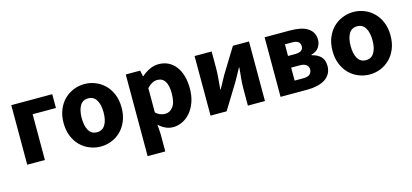

<svg xmlns="http://www.w3.org/2000/svg" viewBox="-60 -934 3311 1544"><g transform="rotate(-15 1596.0 -162.0)"><path d="M65 0V-496H406V-381H212V0Z M676 12Q629 12 585 -5.5Q541 -23 507.5 -56Q474 -89 454 -137.5Q434 -186 434 -248Q434 -310 454 -358.5Q474 -407 507.5 -440Q541 -473 585 -490.5Q629 -508 676 -508Q723 -508 766.5 -490.5Q810 -473 843.5 -440Q877 -407 897 -358.5Q917 -310 917 -248Q917 -186 897 -137.5Q877 -89 843.5 -56Q810 -23 766.5 -5.5Q723 12 676 12ZM676 -107Q721 -107 744 -145Q767 -183 767 -248Q767 -313 744 -351Q721 -389 676 -389Q630 -389 607.5 -351Q585 -313 585 -248Q585 -183 607.5 -145Q630 -107 676 -107Z M1018 184V-496H1138L1148 -447H1152Q1181 -473 1217.5 -490.5Q1254 -508 1293 -508Q1338 -508 1374 -490Q1410 -472 1435 -439Q1460 -406 1473.5 -359.5Q1487 -313 1487 -256Q1487 -192 1469.5 -142.5Q1452 -93 1422.5 -58.5Q1393 -24 1355.5 -6Q1318 12 1278 12Q1246 12 1216 -1.5Q1186 -15 1160 -40L1165 39V184ZM1244 -108Q1282 -108 1309 -142.5Q1336 -177 1336 -254Q1336 -388 1250 -388Q1207 -388 1165 -343V-140Q1185 -122 1205 -115Q1225 -108 1244 -108Z M1591 0V-496H1733V-358Q1733 -321 1729 -274.5Q1725 -228 1721 -182H1724Q1736 -205 1753 -234.5Q1770 -264 1781 -286L1910 -496H2044V0H1902V-138Q1902 -176 1906 -222Q1910 -268 1915 -314H1911Q1899 -291 1882.5 -261Q1866 -231 1854 -210L1725 0Z M2174 0V-496H2385Q2427 -496 2463 -489.5Q2499 -483 2526 -467.5Q2553 -452 2568.5 -427Q2584 -402 2584 -365Q2584 -333 2565 -304Q2546 -275 2501 -263V-259Q2548 -248 2575.5 -221Q2603 -194 2603 -143Q2603 -105 2586.5 -77.5Q2570 -50 2542 -33Q2514 -16 2476.5 -8Q2439 0 2397 0ZM2317 -302H2375Q2412 -302 2428 -314.5Q2444 -327 2444 -350Q2444 -373 2428.5 -386Q2413 -399 2376 -399H2317ZM2317 -97H2388Q2428 -97 2444.5 -112.5Q2461 -128 2461 -153Q2461 -175 2443.5 -190Q2426 -205 2387 -205H2317Z M2915 12Q2868 12 2824 -5.5Q2780 -23 2746.5 -56Q2713 -89 2693 -137.5Q2673 -186 2673 -248Q2673 -310 2693 -358.5Q2713 -407 2746.5 -440Q2780 -473 2824 -490.5Q2868 -508 2915 -508Q2962 -508 3005.5 -490.5Q3049 -473 3082.5 -440Q3116 -407 3136 -358.5Q3156 -310 3156 -248Q3156 -186 3136 -137.5Q3116 -89 3082.5 -56Q3049 -23 3005.5 -5.5Q2962 12 2915 12ZM2915 -107Q2960 -107 2983 -145Q3006 -183 3006 -248Q3006 -313 2983 -351Q2960 -389 2915 -389Q2869 -389 2846.5 -351Q2824 -313 2824 -248Q2824 -183 2846.5 -145Q2869 -107 2915 -107Z"/></g></svg>

Font: Font
Style: ¶
Weight: 700
Designer: Paul D. Hunt
Foundry: Adobe Systems Incorporated
Version: Version 3.000